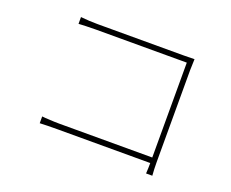

<svg xmlns="http://www.w3.org/2000/svg" viewBox="-108 -838 1215 1010"><g transform="rotate(20 500.0 -333.0)"><path d="M790 -5Q792 -34 792 -64H272Q216 -64 174 -62V-100Q189 -98 215 -97Q245 -95 271 -95H792V-626H283Q262 -626 230 -625Q218 -624 206 -624Q195 -623 187 -623V-661Q235 -656 282 -656H763Q801 -656 824 -657Q822 -615 822 -595V-80Q822 -43 825 -5Z"/></g></svg>

Font: Noto Sans CJK TC Thin
Style: Regular
Weight: 250
Designer: Ryoko NISHIZUKA ???? (kana & ideographs); Paul D. Hunt (Latin, Greek & Cyrillic); Wenlong ZHANG ??? (bopomofo); Sandoll 
Foundry: Adobe Systems Incorporated
Version: Version 1.004 January 19, 2016